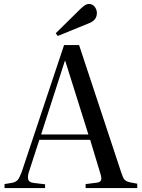

<svg xmlns="http://www.w3.org/2000/svg" viewBox="-20 -951 717 971"><path d="M3 0V-20L44 -27Q61 -31 70 -41.5Q79 -52 90 -82L304 -723H380L593 -79Q601 -54 608.5 -44Q616 -34 637 -29L674 -22V0H413V-20L468 -27Q487 -29 491 -40Q495 -51 487 -75L436 -244H179L126 -81Q119 -59 122.5 -44Q126 -29 149 -26L208 -19V0ZM188 -271H427L310 -643H308ZM272 -769 262 -783 389 -908Q402 -920 411 -925.5Q420 -931 429 -931Q448 -931 459 -916.5Q470 -902 470 -885Q470 -867 460 -854Q450 -841 429 -833Z"/></svg>

Font: Literata 60pt
Style: Regular
Weight: 400
Designer: Latin by Veronika Burian and Jose Scaglione. Greek by Irene Vlachou. Cyrillic by Vera Evstafieva.
Foundry: TypeTogether
Version: Version 3.002